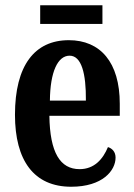

<svg xmlns="http://www.w3.org/2000/svg" viewBox="-20 -701 509 731"><path d="M133 -610H370V-681H133ZM251 10C371 10 420 -52 420 -101C420 -123 407 -136 391 -141C372 -95 339 -57 283 -57C209 -57 170 -120 168 -260H436V-306C436 -464 362 -548 242 -548C112 -548 37 -452 37 -264C37 -90 109 10 251 10ZM307 -318H170C171 -428 200 -489 245 -489C290 -489 308 -422 307 -318Z"/></svg>

Font: Noto Serif Bengali ExtraCondensed
Style: Regular
Weight: 400
Width: 2
Designer: Juan Bruce, Universal Thirst, Indian Type Foundry and the Monotype Design Team.
Foundry: Monotype Imaging Inc.
Version: Version 2.003